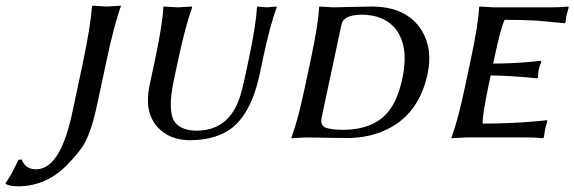

<svg xmlns="http://www.w3.org/2000/svg" viewBox="-145 -486 2031 679"><path d="M112.3 -95.2 147.9 -263.2Q175.3 -392.6 180.2 -462.9L183.1 -465.8Q185.1 -465.8 231.4 -462.9Q231.4 -462.9 282.2 -465.8V-462.9Q257.8 -395.5 230 -263.2L198.7 -117.2Q176.8 -13.7 147.9 30.8Q129.4 58.6 92.3 97.2Q18.1 172.9 -82 172.9Q-112.3 172.4 -125 164.1V161.1Q-107.9 138.7 -79.6 79.1L-68.4 78.1Q-55.2 112.3 -18.1 112.8Q64.5 113.3 106.9 -71.3Q109.9 -83 112.3 -95.2Z M785.2 -279.8 773.4 -224.1Q741.2 -73.2 660.2 -22.9Q606 9.8 525.9 9.8Q454.1 9.8 411.1 -37.6Q364.7 -90.8 383.3 -181.2L404.3 -279.8Q429.7 -400.4 432.6 -460L434.1 -462.9Q436 -462.9 483.4 -460L533.2 -462.9L534.7 -460Q511.2 -395.5 486.3 -279.8L469.7 -202.1Q445.8 -89.8 474.6 -52.7Q498 -24.4 549.8 -23.9Q658.7 -23.9 699.2 -131.3Q710 -160.6 720.7 -210.9L735.4 -279.8Q760.7 -400.4 763.7 -460L765.1 -462.9Q766.1 -462.9 798.8 -460L832 -462.9L833.5 -460Q809.6 -395.5 785.2 -279.8Z M992.7 -71.8Q986.3 -43 1006.3 -34.7Q1024.9 -27.3 1066.4 -26.9Q1187.5 -26.9 1238.8 -105.5Q1264.6 -146 1277.8 -208Q1303.7 -329.1 1248 -390.6Q1208 -433.6 1133.8 -434.1Q1070.3 -433.1 1063 -400.9ZM1033.2 -460Q1053.2 -460.4 1095.7 -461.4Q1153.3 -462.9 1168.9 -462.9Q1292.5 -462.9 1345.7 -379.4Q1386.2 -314 1367.2 -225.1Q1333 -63.5 1189.9 -14.6Q1139.6 2 1084 2Q1032.7 2 970.2 0.5Q944.3 0 935.5 0L885.7 2.9V0Q908.7 -61 933.6 -179.2L955.1 -280.8Q980.5 -400.4 983.4 -460L984.9 -462.9Q986.8 -462.9 1033.2 -460Z M1601.1 -460H1804.2Q1840.3 -460 1864.7 -462.9L1866.2 -460Q1858.4 -432.1 1857.9 -429.2Q1856.4 -422.4 1855 -408.2L1852.5 -403.8Q1852.5 -403.8 1753.4 -413.1Q1698.2 -416 1639.6 -416Q1626 -388.2 1603 -279.8L1599.1 -261.2Q1674.8 -261.2 1744.1 -268.6Q1755.9 -270 1767.1 -271L1769.5 -268.1Q1763.7 -253.9 1760.3 -240.2Q1757.3 -225.6 1757.8 -211.9L1753.9 -209Q1657.2 -218.8 1590.3 -219.2L1582 -180.2Q1560.5 -77.1 1562 -48.8Q1589.4 -48.8 1616.7 -49.6Q1644 -50.3 1665.8 -51.3Q1687.5 -52.2 1707.5 -53.7Q1727.5 -55.2 1742.2 -56.4Q1756.8 -57.6 1767.6 -58.6Q1778.3 -59.6 1780.8 -60.1L1789.6 -61L1790.5 -57.1Q1785.2 -40.5 1782.2 -25.9Q1781.2 -20 1780.3 -12.7Q1779.3 -4.9 1778.3 0L1775.9 2.9Q1752 0 1716.3 0H1503.4L1451.7 2.9V0Q1474.6 -61 1499.5 -179.2L1521 -280.8Q1546.4 -400.4 1549.3 -460L1550.8 -462.9Q1552.7 -462.9 1601.1 -460Z"/></svg>

Font: Linux Biolinum Capitals O
Style: Italic Samll Caps
Weight: 400
Italic angle: -12°
Designer: Philipp H. Poll
Foundry: Philipp H. Poll
Version: Version 0.6.2